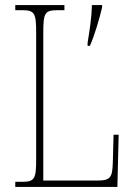

<svg xmlns="http://www.w3.org/2000/svg" viewBox="-20 -734 529 754"><path d="M40 0H441L446 -205H426L423 -94C421 -39 415 -25 363 -25H150V-606C150 -683 156 -694 206 -694H233V-714H40V-694H66C116 -694 122 -683 122 -606V-108C122 -31 116 -20 66 -20H40ZM324 -566V-554H333C352 -596 371 -663 381 -705V-714H341C340 -667 332 -615 324 -566Z"/></svg>

Font: Noto Serif Myanmar Condensed Thin
Style: Regular
Weight: 100
Width: 3
Designer: Ben Mitchell and the Monotype Design Team
Foundry: Monotype Imaging Inc.
Version: Version 2.106